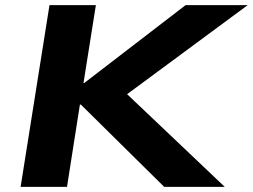

<svg xmlns="http://www.w3.org/2000/svg" viewBox="-20 -725 981 745"><path d="M60 0 172 -705H352L304 -403H307L700 -705H941L440 -335L439 -392L852 0H617L294 -319H290L240 0Z"/></svg>

Font: Nunito Sans 10pt Expanded ExtraBold
Style: Italic
Weight: 800
Width: 7
Italic angle: -9°
Designer: Vernon Adams
Foundry: Vernon Adams
Version: Version 3.101;gftools[0.9.27]